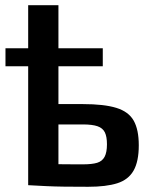

<svg xmlns="http://www.w3.org/2000/svg" viewBox="-20 -710 587 736"><path d="M297 -311Q379 -311 426 -296.5Q473 -282 492.5 -247.5Q512 -213 512 -153Q512 -91 492 -56Q472 -21 429.5 -7.5Q387 6 318 6Q265 6 227 5.5Q189 5 157.5 3.5Q126 2 91 0L103 -83Q122 -82 174.5 -81Q227 -80 297 -80Q333 -80 352.5 -86Q372 -92 381 -109Q390 -126 390 -157Q390 -186 382 -202.5Q374 -219 354 -226Q334 -233 297 -233H102V-311ZM204 -690V0H88V-690ZM1 -456V-525H374V-456Z"/></svg>

Font: Exo 2 SemiBold
Style: Regular
Weight: 600
Designer: Natanael Gama
Foundry: Natanael Gama
Version: Version 2.010